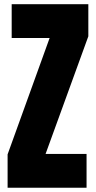

<svg xmlns="http://www.w3.org/2000/svg" viewBox="-20 -879 450 899"><path d="M385.3 0H15.6V-156.2L212.4 -701.2H34.7V-859.4H393.6V-709L193.4 -158.2H385.3Z"/></svg>

Font: Anton
Style: Regular
Weight: 400
Designer: Vernon Adams, Tural Alisoy
Foundry: Vernon Adams
Version: Version 2.300